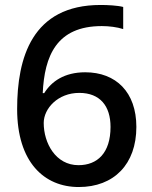

<svg xmlns="http://www.w3.org/2000/svg" viewBox="-20 -743 612 773"><path d="M49 -304C49 -90 158 10 297 10C439 10 529 -82 529 -232C529 -372 447 -452 323 -452C239 -452 187 -415 158 -368H152C159 -517 207 -638 390 -638C419 -638 451 -634 476 -626V-715C453 -721 413 -723 385 -723C108 -723 49 -509 49 -304ZM296 -78C204 -78 156 -167 156 -248C156 -306 213 -369 299 -369C383 -369 425 -316 425 -232C425 -127 372 -78 296 -78Z"/></svg>

Font: Noto Sans Gujarati Medium
Style: Regular
Weight: 500
Designer: Jelle Bosma - Monotype Design Team, Universal Thirst
Foundry: Monotype Imaging Inc.
Version: Version 2.106